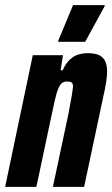

<svg xmlns="http://www.w3.org/2000/svg" viewBox="-35 -724 435 744"><path d="M-15 0 92 -510H209L200 -452H208Q220 -479 236 -493.5Q252 -508 269.5 -513Q287 -518 303 -518Q332 -518 348.5 -510.5Q365 -503 372.5 -487Q380 -471 380 -445Q380 -431 376.5 -407Q373 -383 366 -353L291 0H170L230 -282Q239 -328 243 -352.5Q247 -377 248 -388Q248 -397 245.5 -401Q243 -405 238 -406.5Q233 -408 224 -408Q213 -408 205.5 -402.5Q198 -397 191 -381Q184 -365 177 -333.5Q170 -302 159 -250L106 0ZM190 -562 191 -567 248 -704H371L370 -699L295 -562Z"/></svg>

Font: Saira ExtraCondensed ExtraBold
Style: Italic
Weight: 800
Width: 2
Italic angle: -12°
Designer: Hector Gatti with collaboration of the Omnibus-Type team
Foundry: Omnibus-Type
Version: Version 1.101